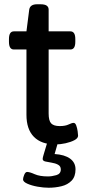

<svg xmlns="http://www.w3.org/2000/svg" viewBox="-20 -670 406 900"><path d="M240 7Q174 7 139 -28.5Q104 -64 104 -132V-438H45Q22 -438 22 -474V-487Q22 -523 45 -523H104L117 -625Q121 -650 154 -650H169Q190 -650 199 -643.5Q208 -637 208 -625V-523H310Q333 -523 333 -487V-474Q333 -438 310 -438H208V-138Q208 -104 220 -91.5Q232 -79 260 -79Q286 -79 301.5 -86.5Q317 -94 325 -94Q333 -94 337.5 -81.5Q342 -69 344 -54.5Q346 -40 346 -34Q346 -22 329 -13Q312 -4 287.5 1.5Q263 7 240 7ZM208 210Q184 210 156 205Q128 200 108 191Q88 182 88 171Q88 163 93.5 149.5Q99 136 107 136Q119 136 142.5 146.5Q166 157 205 157Q223 157 244 151Q265 145 265 124Q265 109 252 102Q239 95 222 92.5Q205 90 192.5 87Q180 84 180 75Q180 69 185 53Q190 37 203 -7H253L236 52Q283 55 308.5 73.5Q334 92 334 124Q334 158 315.5 177Q297 196 268 203Q239 210 208 210Z"/></svg>

Font: Asap Semi Expanded Medium
Style: Regular
Weight: 500
Width: 6
Designer: Pablo Cosgaya
Foundry: Omnibus-Type
Version: Version 3.001; ttfautohint (v1.8.4.7-5d5b)